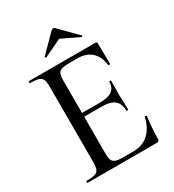

<svg xmlns="http://www.w3.org/2000/svg" viewBox="-192 -913 926 1022"><g transform="rotate(-30 271.0 -402.0)"><path d="M469 0H43Q40 0 40 -6Q40 -12 43 -12Q77 -12 94.5 -17Q112 -22 118 -37Q124 -52 124 -81V-544Q124 -573 118 -587.5Q112 -602 94.5 -607.5Q77 -613 43 -613Q40 -613 40 -619Q40 -625 43 -625H451Q461 -625 461 -616L463 -490Q463 -487 457.5 -486.5Q452 -486 451 -489Q444 -544 412 -572.5Q380 -601 328 -601H277Q247 -601 231 -596Q215 -591 209 -577.5Q203 -564 203 -540V-85Q203 -61 208.5 -47.5Q214 -34 229 -28.5Q244 -23 271 -23H337Q394 -23 431 -56.5Q468 -90 482 -152Q482 -155 488 -154Q494 -153 494 -150Q490 -123 487 -85Q484 -47 484 -15Q484 0 469 0ZM413 -230Q413 -273 388.5 -293.5Q364 -314 310 -314H165V-337H313Q364 -337 388 -354.5Q412 -372 412 -409Q412 -411 417.5 -411Q423 -411 423 -409Q423 -378 422.5 -361Q422 -344 422 -325Q422 -302 423.5 -279Q425 -256 425 -230Q425 -228 419 -228Q413 -228 413 -230ZM180 -695 283 -799Q288 -804 295 -804Q302 -804 306 -799L408 -695Q411 -694 408 -690.5Q405 -687 403 -688L295 -740L186 -688Q185 -687 181.5 -690.5Q178 -694 180 -695Z"/></g></svg>

Font: Cormorant Garamond Light Medium
Style: Regular
Weight: 500
Version: Version 4.001